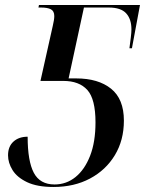

<svg xmlns="http://www.w3.org/2000/svg" viewBox="-20 -734 577 764"><path d="M193 10Q128 10 88 -9Q48 -28 30 -57Q12 -86 12 -116Q12 -151 33.5 -170.5Q55 -190 90 -190Q90 -93 114.5 -46.5Q139 0 197 0Q244 0 280.5 -29.5Q317 -59 338.5 -114Q360 -169 360 -247Q360 -340 327.5 -376Q295 -412 232 -412H141L190 -631Q196 -656 196 -670Q196 -690 182.5 -697Q169 -704 144 -704H133L135 -714H537L505 -542H495Q498 -564 500.5 -584.5Q503 -605 503 -617Q503 -658 482 -681Q461 -704 413 -704H314L253 -422H283Q371 -422 422 -381Q473 -340 473 -254Q473 -176 437 -116.5Q401 -57 338 -23.5Q275 10 193 10Z"/></svg>

Font: Noto Serif Display SemiCondensed Medium
Style: Italic
Weight: 500
Width: 4
Italic angle: -12°
Designer: Monotype Design Team
Foundry: Monotype Imaging Inc.
Version: Version 2.009